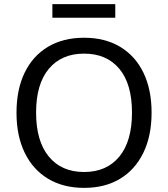

<svg xmlns="http://www.w3.org/2000/svg" viewBox="-20 -903 815 931"><path d="M388 8Q287 8 213.5 -36Q140 -80 100 -162Q60 -244 60 -356Q60 -469 99.5 -550.5Q139 -632 212.5 -676Q286 -720 388 -720Q489 -720 562.5 -676Q636 -632 675.5 -550.5Q715 -469 715 -357Q715 -244 675 -162Q635 -80 562 -36Q489 8 388 8ZM388 -69Q497 -69 558.5 -143.5Q620 -218 620 -357Q620 -496 558.5 -569.5Q497 -643 388 -643Q278 -643 216.5 -569Q155 -495 155 -357Q155 -219 216.5 -144Q278 -69 388 -69ZM234 -817V-883H539V-817Z"/></svg>

Font: Muli Medium
Style: Regular
Weight: 500
Designer: Vernon Adams
Foundry: Vernon Adams
Version: Version 2.100; ttfautohint (v1.8.1.43-b0c9)